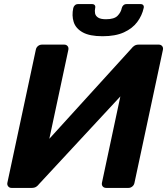

<svg xmlns="http://www.w3.org/2000/svg" viewBox="-20 -918 816 938"><path d="M36 0Q26 0 20 -7.5Q14 -15 16 -25L155 -675Q157 -686 165.5 -693Q174 -700 185 -700H294Q304 -700 310 -693Q316 -686 314 -675L221 -240L623 -682Q628 -689 636.5 -694.5Q645 -700 657 -700H756Q766 -700 772 -693Q778 -686 776 -675L637 -25Q635 -14 626.5 -7Q618 0 608 0H499Q488 0 482 -7Q476 -14 478 -25L568 -447L170 -18Q166 -12 157.5 -6Q149 0 135 0ZM481 -741Q418 -741 384 -760Q350 -779 340 -810.5Q330 -842 338 -879Q340 -887 346 -892.5Q352 -898 361 -898H430Q439 -898 443 -892.5Q447 -887 445 -879Q442 -865 444.5 -852.5Q447 -840 459.5 -832Q472 -824 498 -824Q538 -824 554.5 -841Q571 -858 575 -879Q577 -887 583 -892.5Q589 -898 598 -898H667Q676 -898 680 -892.5Q684 -887 682 -879Q674 -842 650.5 -810.5Q627 -779 585.5 -760Q544 -741 481 -741Z"/></svg>

Font: Rubik Light SemiBold
Style: Italic
Weight: 600
Italic angle: -12°
Version: Version 2.104